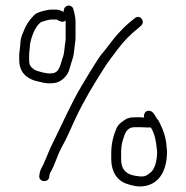

<svg xmlns="http://www.w3.org/2000/svg" viewBox="-20 -682 677 699"><path d="M159 -37C159.9 -44.6 160.6 -49.3 164 -55C179.4 -80.7 187.9 -114.4 203 -143C220.4 -173.1 238 -213.6 254 -249C285 -315.5 319.9 -372.3 357 -431C374.3 -459.2 389.5 -476.6 408 -502C429 -530.8 456.3 -558.5 484 -580L493 -588C511.1 -603.1 489.6 -631.5 471 -616L461 -608C446.2 -596.2 431.4 -582.6 418 -568C391.1 -541.1 371.3 -508.5 346 -480C332.5 -461.4 316.2 -432.8 302 -411L276.5 -368.5C238.9 -305.8 204.5 -226.1 171 -159C159.5 -138.1 150.6 -110.2 141 -91C139 -85 136.3 -79.3 133 -74C126.7 -63.2 124.6 -55 123 -42C120.1 -19.1 155.9 -15.3 159 -37ZM505 -254C499.7 -254.7 495 -255 491 -255H471C461 -255 453 -254 447 -252C433.2 -247.4 410.8 -229.8 405 -217C393.4 -190 385 -161.6 385 -123V-103C385 -57.2 405.8 -24.7 441 -13C459.4 -6.4 483.9 0 509 -5C563.7 -15.9 588 -65.8 588 -131C587.3 -138.3 586.7 -145.8 586 -153.5C583.4 -183.3 574.7 -207.5 564 -229C561.1 -234.9 557.2 -244.8 552 -249C544.9 -258.9 539.1 -275.8 525.5 -278.5C509.9 -281.6 501.3 -267 505 -254ZM552 -130C552 -100.8 545 -65.9 527 -53C514.2 -43.1 508.3 -37.9 487 -40C445.6 -43.8 421 -58.2 421 -103V-124C421 -143.2 422.9 -158.4 427.5 -173C434.8 -196.3 441.2 -219 471 -219H491C496.3 -219 503.7 -218.7 513 -218H529C544.1 -195.3 548.5 -164.8 552 -130ZM213 -638C204.1 -642.5 195.6 -647 184 -647H167C151.9 -647 122.2 -638.7 112 -633C98.5 -624 79.1 -598.5 72 -582C63.8 -562.2 54 -546 54 -520L52 -502C50.7 -494.7 50 -487.7 50 -481V-464C50 -420.9 74.3 -398.1 108 -388C126.1 -384 146.1 -376.6 168 -379C196.4 -379 214.6 -396 226 -414C233.3 -426.2 237.5 -448.8 243 -464C247.6 -476.7 249.5 -492.3 251 -506L253 -524C254.3 -530.7 255 -537.7 255 -545V-602C255 -617 252.4 -624.7 250 -638L247 -648C246.3 -652.7 243.8 -656.3 239.5 -659C224.6 -668.2 209.9 -653.9 212 -639ZM89 -518C93.2 -547.3 108.4 -587.6 130 -602C136.3 -604.5 158.6 -611 167 -611H184C186.7 -611 188.7 -610.3 190 -609C198.5 -604.2 207.7 -598.8 218 -607C218.7 -605 219 -603.3 219 -602V-545C219 -539 218.7 -533.7 218 -529C214.4 -511.1 215 -490.1 209 -474C199.7 -450.8 199 -415 166 -415C162 -414.3 157.7 -414.3 153 -415C137.3 -417.2 119.6 -422 107 -427L97 -435C88.9 -441.1 86 -449.5 86 -464V-480C86 -492.5 89 -506.8 89 -518Z"/></svg>

Font: CiSf OpenHand
Style: Regular
Weight: 400
Foundry: Cannot Into Space Fonts
Version: Version 0.7892